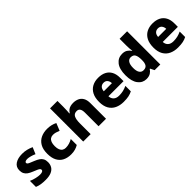

<svg xmlns="http://www.w3.org/2000/svg" viewBox="219 -1930 3109 3109"><g transform="rotate(-45 1773.5 -375.0)"><path d="M468 -166Q468 -114 444 -74Q420 -34 369.5 -12Q319 10 238 10Q180 10 134.5 3Q89 -4 45 -22V-160Q94 -138 146 -126.5Q198 -115 232 -115Q271 -115 289 -125Q307 -135 307 -154Q307 -167 297 -177.5Q287 -188 261 -200Q235 -212 187 -231Q139 -250 107.5 -272Q76 -294 60 -325Q44 -356 44 -401Q44 -479 105 -519.5Q166 -560 266 -560Q320 -560 367 -548.5Q414 -537 463 -515L415 -402Q376 -420 335 -431Q294 -442 266 -442Q238 -442 222 -433.5Q206 -425 206 -411Q206 -398 215.5 -388.5Q225 -379 250.5 -368Q276 -357 323 -338Q371 -319 403.5 -297Q436 -275 452 -244Q468 -213 468 -166Z M823 10Q742 10 681.5 -20Q621 -50 587.5 -112.5Q554 -175 554 -272Q554 -373 591 -436Q628 -499 691.5 -529.5Q755 -560 837 -560Q886 -560 930 -549.5Q974 -539 1010 -520L959 -393Q927 -407 897 -415.5Q867 -424 836 -424Q802 -424 777.5 -407.5Q753 -391 740 -357.5Q727 -324 727 -273Q727 -222 740.5 -190Q754 -158 778.5 -142.5Q803 -127 836 -127Q878 -127 917.5 -139Q957 -151 993 -172V-35Q960 -15 919 -2.5Q878 10 823 10Z M1276 -629Q1276 -576 1273.5 -538.5Q1271 -501 1269 -480H1277Q1295 -509 1318 -526.5Q1341 -544 1370 -551.5Q1399 -559 1432 -559Q1489 -559 1533 -538.5Q1577 -518 1602.5 -473.5Q1628 -429 1628 -358V0H1457V-310Q1457 -367 1438.5 -396Q1420 -425 1380 -425Q1321 -425 1298.5 -379.5Q1276 -334 1276 -250V0H1106V-760H1276Z M2006 -560Q2085 -560 2141.5 -531.5Q2198 -503 2228.5 -447Q2259 -391 2259 -309V-230H1913Q1915 -178 1948.5 -146Q1982 -114 2044 -114Q2096 -114 2138.5 -124Q2181 -134 2226 -155V-30Q2186 -9 2140 0.5Q2094 10 2025 10Q1943 10 1878.5 -20Q1814 -50 1777.5 -112.5Q1741 -175 1741 -271Q1741 -369 1774.5 -432.5Q1808 -496 1867.5 -528Q1927 -560 2006 -560ZM2012 -441Q1972 -441 1946.5 -416Q1921 -391 1917 -340H2103Q2102 -383 2079 -412Q2056 -441 2012 -441Z M2548 10Q2460 10 2404 -62.5Q2348 -135 2348 -274Q2348 -415 2405 -487.5Q2462 -560 2554 -560Q2611 -560 2646 -537Q2681 -514 2703 -479H2708Q2704 -498 2701.5 -533Q2699 -568 2699 -599V-760H2871V0H2741L2706 -70H2699Q2679 -37 2643 -13.5Q2607 10 2548 10ZM2614 -125Q2667 -125 2689.5 -157.5Q2712 -190 2712 -257V-272Q2712 -344 2691 -383Q2670 -422 2612 -422Q2570 -422 2545 -384Q2520 -346 2520 -271Q2520 -197 2545 -161Q2570 -125 2614 -125Z M3250 -560Q3329 -560 3385.5 -531.5Q3442 -503 3472.5 -447Q3503 -391 3503 -309V-230H3157Q3159 -178 3192.5 -146Q3226 -114 3288 -114Q3340 -114 3382.5 -124Q3425 -134 3470 -155V-30Q3430 -9 3384 0.5Q3338 10 3269 10Q3187 10 3122.5 -20Q3058 -50 3021.5 -112.5Q2985 -175 2985 -271Q2985 -369 3018.5 -432.5Q3052 -496 3111.5 -528Q3171 -560 3250 -560ZM3256 -441Q3216 -441 3190.5 -416Q3165 -391 3161 -340H3347Q3346 -383 3323 -412Q3300 -441 3256 -441Z"/></g></svg>

Font: Noto Sans Syriac Eastern ExtraBold
Style: Regular
Weight: 800
Designer: Patrick Giasson and the Monotype Design Team
Foundry: Monotype Imaging Inc.
Version: Version 3.001